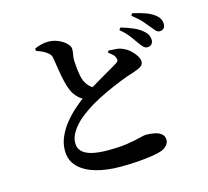

<svg xmlns="http://www.w3.org/2000/svg" viewBox="-119 -950 1239 1143"><g transform="rotate(-15 500.0 -378.5)"><path d="M824 -592Q812 -592 801.5 -602.5Q791 -613 779 -630Q765 -651 745 -677.5Q725 -704 690 -734L700 -747Q742 -735 776 -720Q810 -705 833 -684Q849 -670 855 -655.5Q861 -641 861 -627Q861 -612 851 -601.5Q841 -591 824 -592ZM488 54Q401 54 334.5 34.5Q268 15 229.5 -24.5Q191 -64 191 -124Q191 -169 210 -211Q229 -253 259 -289.5Q289 -326 323.5 -356Q358 -386 388 -408Q415 -427 450.5 -448.5Q486 -470 520.5 -490Q555 -510 582 -525.5Q609 -541 621 -549Q630 -554 632 -561Q634 -568 630 -578Q626 -592 613.5 -602.5Q601 -613 590 -622L596 -633Q623 -632 646.5 -629.5Q670 -627 688 -617Q709 -608 727 -591Q745 -574 757 -555Q769 -536 769 -519Q769 -501 754 -490.5Q739 -480 703 -468Q665 -457 616.5 -437.5Q568 -418 519 -395Q470 -372 429 -348Q396 -328 365.5 -305.5Q335 -283 312 -257.5Q289 -232 275.5 -205.5Q262 -179 262 -151Q262 -121 281.5 -100.5Q301 -80 341 -70Q381 -60 442 -60Q511 -60 560.5 -67.5Q610 -75 640 -83Q670 -91 680 -91Q710 -91 735.5 -85.5Q761 -80 776.5 -66.5Q792 -53 792 -29Q792 -13 779 2.5Q766 18 745 26Q724 34 686 40Q648 46 597.5 50Q547 54 488 54ZM395 -386Q365 -398 345 -418Q325 -438 313 -464Q302 -488 293.5 -524Q285 -560 279 -599Q273 -638 268 -668Q266 -686 258.5 -696Q251 -706 236 -716Q225 -724 209.5 -730.5Q194 -737 178 -743V-758Q198 -766 219 -771.5Q240 -777 261 -777Q295 -777 324.5 -764Q354 -751 372 -732.5Q390 -714 390 -698Q390 -683 386.5 -665.5Q383 -648 383 -629Q384 -610 386 -587Q388 -564 392 -541.5Q396 -519 402 -503Q413 -478 429.5 -461.5Q446 -445 470 -434ZM921 -665Q907 -665 897 -676.5Q887 -688 872 -706Q858 -724 839 -745.5Q820 -767 781 -798L789 -811Q832 -802 865.5 -790Q899 -778 920 -762Q939 -748 947 -733Q955 -718 955 -701Q955 -684 946 -674.5Q937 -665 921 -665Z"/></g></svg>

Font: Noto Serif JP ExtraLight
Style: Bold
Weight: 700
Version: Version 2.003-H1;hotconv 1.1.1;makeotfexe 2.6.0